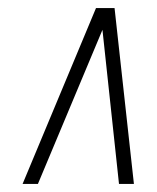

<svg xmlns="http://www.w3.org/2000/svg" viewBox="-20 -728 389 476"><path d="M36 -272 218 -708H264L312 -272H275L234 -654L74 -272Z"/></svg>

Font: Georama ExtraCondensed Light
Style: Italic
Weight: 300
Width: 2
Italic angle: -9°
Designer: Jean-Baptiste Levee
Foundry: Production Type
Version: Version 1.000